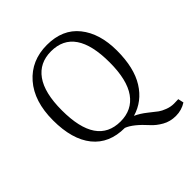

<svg xmlns="http://www.w3.org/2000/svg" viewBox="-199 -705 985 985"><g transform="rotate(-45 293.5 -213.0)"><path d="M292 -538.1Q208 -538.1 162.6 -474.6Q117.2 -411.1 117.2 -284.2Q117.2 -31.2 290 -30.8Q374 -30.8 419.4 -94.5Q464.8 -158.2 464.8 -285.2Q464.8 -538.1 292 -538.1ZM384.3 89.8Q325.2 23.9 282.2 7.8Q169.4 7.8 109.1 -67.1Q48.8 -142.1 48.8 -280Q48.8 -418 117.9 -497.1Q187 -576.2 300.3 -576.2Q413.6 -576.2 473.9 -501Q534.2 -425.8 534.2 -301.3Q534.2 -176.8 487.5 -101.8Q440.9 -26.9 358.9 -2.9Q388.7 10.3 420.4 35.6Q452.1 61 465.1 70.6Q478 80.1 501.5 89.1Q524.9 98.1 548.3 98.1Q571.8 98.1 580.1 97.2L586.9 127.9Q552.7 149.9 511.2 149.9Q469.7 149.9 437.3 131.3Q404.8 112.8 384.3 89.8Z"/></g></svg>

Font: Yrsa-Light
Style: Regular
Weight: 300
Designer: Anna Giedrys (Yrsa+Rasa design), David Brezina (Yrsa art-direction, Rasa art-direction, design)
Foundry: Rosetta Type Foundry
Version: Version 1.001;PS 1.1;hotconv 1.0.88;makeotf.lib2.5.647800